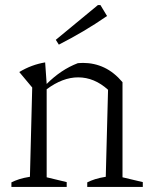

<svg xmlns="http://www.w3.org/2000/svg" viewBox="-20 -737 597 757"><path d="M25 0V-18Q39 -25 56 -30.5Q73 -36 98 -40L107 -392L56 -453Q104 -482 158 -491L164 -406Q192 -434 222.5 -454.5Q253 -475 287 -488Q296 -489 307 -489Q352 -489 391 -470.5Q430 -452 463 -413V-38L543 -19V0H324V-18Q338 -25 355 -30.5Q372 -36 397 -40L406 -383Q352 -432 288 -432Q227 -432 164 -385V-38L243 -19V0ZM212 -561 200 -580 366 -717H376L402 -674Q356 -642 308.5 -614Q261 -586 212 -561Z"/></svg>

Font: Piazzolla Light
Style: Regular
Weight: 300
Designer: Juan Pablo del Peral
Foundry: Huerta Tipografica
Version: Version 1.330